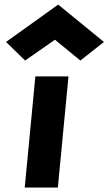

<svg xmlns="http://www.w3.org/2000/svg" viewBox="-20 -838 484 858"><path d="M90.5 0 138 -496.5H286L238.5 0ZM92 -567.5 7 -650.5 240 -817.5 444.5 -650.5 339 -567.5 225.5 -660.5Z"/></svg>

Font: Karla ExtraBold
Style: Italic
Weight: 800
Italic angle: -8°
Designer: Jonathan Pinhorn
Version: Version 2.004;gftools[0.9.33]